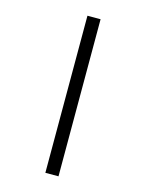

<svg xmlns="http://www.w3.org/2000/svg" viewBox="-123 -709 747 980"><g transform="rotate(15 250.0 -219.0)"><path d="M284.2 -633.8V196.3H214.8V-633.8Z"/></g></svg>

Font: BabelStone Xiangqi
Style: Regular
Weight: 400
Designer: Andrew West
Foundry: BabelStone
Version: Version 11.000 June 09, 2018